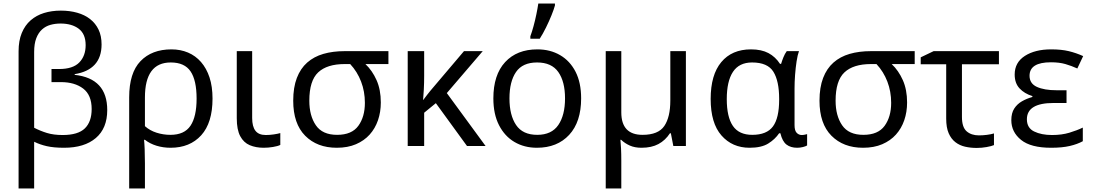

<svg xmlns="http://www.w3.org/2000/svg" viewBox="-20 -825 6175 1085"><path d="M85 240V-535Q85 -595 103 -638.5Q121 -682 153 -710Q185 -738 228.5 -751.5Q272 -765 324 -765Q374 -765 416.5 -753Q459 -741 489.5 -717Q520 -693 537 -657.5Q554 -622 554 -574Q554 -502 515.5 -460Q477 -418 402 -406V-402Q586 -382 586 -203Q586 -100 521.5 -45Q457 10 342 10Q284 10 244.5 1Q205 -8 173 -24V240ZM334 -62Q421 -62 459.5 -99.5Q498 -137 498 -209Q498 -288 450 -324.5Q402 -361 324 -361H271V-435H314Q392 -435 428 -472Q464 -509 464 -570Q464 -633 425 -662.5Q386 -692 322 -692Q292 -692 265 -684.5Q238 -677 217.5 -658.5Q197 -640 185 -609Q173 -578 173 -531V-103Q208 -85 245.5 -73.5Q283 -62 334 -62Z M710 240V-275Q710 -413 774 -479.5Q838 -546 949 -546Q1000 -546 1042.5 -528Q1085 -510 1116 -474.5Q1147 -439 1164 -387.5Q1181 -336 1181 -268Q1181 -131 1117 -60.5Q1053 10 944 10Q902 10 864.5 -1.5Q827 -13 799 -35H794Q796 -18 797.5 17.5Q799 53 799 98V240ZM799 -274V-112Q827 -87 865 -75Q903 -63 943 -63Q1022 -63 1056.5 -114.5Q1091 -166 1091 -268Q1091 -371 1057 -421.5Q1023 -472 945 -472Q799 -472 799 -274Z M1405 -536V-158Q1405 -110 1423.5 -86Q1442 -62 1482 -62Q1504 -62 1527.5 -65.5Q1551 -69 1564 -73V-6Q1550 1 1523 5.5Q1496 10 1470 10Q1426 10 1391.5 -4.5Q1357 -19 1337.5 -55.5Q1318 -92 1318 -157V-536Z M1928 -536H2175V-463H2045Q2084 -426 2108 -372Q2132 -318 2132 -246Q2132 -192 2116 -145.5Q2100 -99 2069 -64.5Q2038 -30 1991.5 -10Q1945 10 1883 10Q1772 10 1704.5 -58Q1637 -126 1637 -256Q1637 -331 1657.5 -384.5Q1678 -438 1716 -471.5Q1754 -505 1807.5 -520.5Q1861 -536 1928 -536ZM1728 -256Q1728 -171 1765 -117Q1802 -63 1885 -63Q1968 -63 2005 -114Q2042 -165 2042 -244Q2042 -308 2020.5 -364Q1999 -420 1959 -463H1928Q1828 -463 1778 -416Q1728 -369 1728 -256Z M2377 -536V-397Q2377 -357 2375 -319Q2373 -281 2371 -261H2373Q2374 -263 2375 -264Q2376 -265 2377 -267Q2385 -278 2394.5 -290Q2404 -302 2412 -312L2602 -536H2708L2505 -299L2724 0H2619L2443 -242L2377 -188V0H2284V-536Z M3264 -269Q3264 -136 3196.5 -63Q3129 10 3014 10Q2943 10 2887.5 -22.5Q2832 -55 2800 -117.5Q2768 -180 2768 -269Q2768 -402 2834.5 -474Q2901 -546 3017 -546Q3089 -546 3145 -513.5Q3201 -481 3232.5 -419.5Q3264 -358 3264 -269ZM2859 -269Q2859 -174 2896.5 -118.5Q2934 -63 3016 -63Q3097 -63 3135 -118.5Q3173 -174 3173 -269Q3173 -364 3135 -418Q3097 -472 3015 -472Q2933 -472 2896 -418Q2859 -364 2859 -269ZM2977 -606V-620Q2986 -644 2995 -677Q3004 -710 3011 -744Q3018 -778 3022 -805H3116V-794Q3110 -772 3096.5 -738.5Q3083 -705 3065.5 -669.5Q3048 -634 3030 -606Z M3491 -536V-190Q3491 -63 3611 -63Q3700 -63 3734 -113Q3768 -163 3768 -257V-536H3856V0H3785L3771 -72H3766Q3740 -32 3701 -11Q3662 10 3605 10Q3567 10 3539 -2.5Q3511 -15 3490 -35H3486Q3488 -17 3489.5 13.5Q3491 44 3491 84V240H3403V-536Z M4216 10Q4118 10 4057 -59.5Q3996 -129 3996 -266Q3996 -402 4056 -474Q4116 -546 4224 -546Q4283 -546 4322.5 -525Q4362 -504 4388 -464H4394Q4399 -481 4407 -501Q4415 -521 4426 -536H4495Q4487 -514 4481.5 -478Q4476 -442 4473 -402Q4470 -362 4470 -326V-118Q4470 -87 4482 -74.5Q4494 -62 4511 -62Q4519 -62 4528 -64Q4537 -66 4541 -67V-3Q4533 2 4517 6Q4501 10 4485 10Q4448 10 4424.5 -8Q4401 -26 4390 -72H4383Q4360 -38 4321.5 -14Q4283 10 4216 10ZM4231 -63Q4313 -63 4348 -110.5Q4383 -158 4383 -261V-267Q4383 -367 4350.5 -419.5Q4318 -472 4230 -472Q4157 -472 4122 -419Q4087 -366 4087 -265Q4087 -164 4121.5 -113.5Q4156 -63 4231 -63Z M4902 -536H5149V-463H5019Q5058 -426 5082 -372Q5106 -318 5106 -246Q5106 -192 5090 -145.5Q5074 -99 5043 -64.5Q5012 -30 4965.5 -10Q4919 10 4857 10Q4746 10 4678.5 -58Q4611 -126 4611 -256Q4611 -331 4631.5 -384.5Q4652 -438 4690 -471.5Q4728 -505 4781.5 -520.5Q4835 -536 4902 -536ZM4702 -256Q4702 -171 4739 -117Q4776 -63 4859 -63Q4942 -63 4979 -114Q5016 -165 5016 -244Q5016 -308 4994.5 -364Q4973 -420 4933 -463H4902Q4802 -463 4752 -416Q4702 -369 4702 -256Z M5183 -462V-501L5256 -536H5625V-462H5416V-164Q5416 -106 5442.5 -83Q5469 -60 5512 -60Q5534 -60 5557.5 -63Q5581 -66 5597 -71V-5Q5583 1 5555.5 6Q5528 11 5499 11Q5465 11 5434 4Q5403 -3 5379 -21.5Q5355 -40 5341 -72Q5327 -104 5327 -155V-462Z M6007 -315V-243H5934Q5783 -243 5783 -151Q5783 -102 5824 -82Q5865 -62 5925 -62Q5980 -62 6023 -75Q6066 -88 6099 -104V-27Q6068 -10 6025 0Q5982 10 5920 10Q5805 10 5750 -34.5Q5695 -79 5695 -146Q5695 -186 5711.5 -211.5Q5728 -237 5755 -252.5Q5782 -268 5814 -277V-282Q5769 -296 5741.5 -325.5Q5714 -355 5714 -404Q5714 -472 5771.5 -509Q5829 -546 5920 -546Q5978 -546 6019.5 -536Q6061 -526 6101 -508L6068 -438Q6035 -453 6000.5 -463Q5966 -473 5919 -473Q5798 -473 5798 -397Q5798 -353 5839.5 -334Q5881 -315 5951 -315Z"/></svg>

Font: BC Sans
Style: Regular
Weight: 400
Designer: Monotype Design Team
Province of B.C.
Foundry: Monotype Imaging Inc.
Version: Version 2.000;GOOG;noto-source:20170915:90ef993387c0